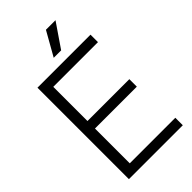

<svg xmlns="http://www.w3.org/2000/svg" viewBox="-278 -1002 1080 1080"><g transform="rotate(-45 261.5 -462.0)"><path d="M62 0H490.7V-59.6H128.4V-336.4H461.4V-396H128.4V-668H483.9V-727.5H62ZM245.6 -781.7H304.7L402.3 -924.3H326.2Z"/></g></svg>

Font: Guggenheim Sans Display Light
Style: Regular
Weight: 300
Designer: Modified by Tom Baber under direction of Pentagram Design 2023
Foundry: rsms
Version: Version 1.001;Glyphs 3.1.2 (3151)